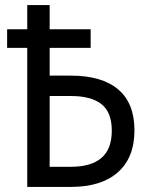

<svg xmlns="http://www.w3.org/2000/svg" viewBox="-20 -734 603 754"><path d="M87 0V-546H8V-619H87V-714H175V-619H336V-546H175V-437H258Q380 -437 444 -383Q508 -329 508 -222Q508 -115 443 -57.5Q378 0 259 0ZM175 -79H259Q337 -79 378 -113.5Q419 -148 419 -221Q419 -293 378.5 -325Q338 -357 258 -357H175Z"/></svg>

Font: Noto Sans Mono SemiCondensed
Style: Regular
Weight: 400
Width: 4
Designer: Monotype Design Team
Foundry: Monotype Imaging Inc.
Version: Version 2.014